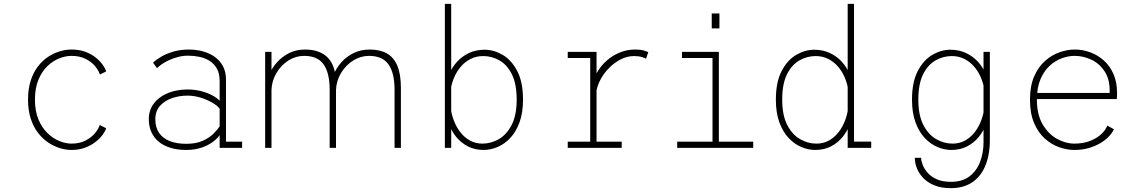

<svg xmlns="http://www.w3.org/2000/svg" viewBox="-20 -770 5940 1000"><path d="M352.5 11Q323.5 11 292 1.5Q260.5 -8 231 -27.8Q201.5 -47.5 177.8 -78.5Q154 -109.5 140 -152.2Q126 -195 126 -251Q126 -307.5 140 -350.5Q154 -393.5 177.8 -424.2Q201.5 -455 231 -474.2Q260.5 -493.5 292 -502.8Q323.5 -512 352.5 -512Q391 -512 421.5 -501.2Q452 -490.5 475 -473Q498 -455.5 512.5 -435.8Q527 -416 533 -398L500.5 -382Q493 -404.5 473.8 -427Q454.5 -449.5 424 -464.2Q393.5 -479 352.5 -479Q321.5 -479 288.2 -465.8Q255 -452.5 226.2 -424.8Q197.5 -397 179.8 -353.8Q162 -310.5 162 -251Q162 -192 179.8 -149Q197.5 -106 226.2 -77.8Q255 -49.5 288.2 -35.8Q321.5 -22 352.5 -22Q394 -22 424.5 -37.5Q455 -53 474 -75.5Q493 -98 499.5 -119L533 -102Q528 -86.5 513.8 -67Q499.5 -47.5 476.2 -29.8Q453 -12 422 -0.5Q391 11 352.5 11Z M949 11Q905 11 869 0.2Q833 -10.5 807.8 -31Q782.5 -51.5 768.8 -81.2Q755 -111 755 -149Q755 -180.5 766.2 -205.5Q777.5 -230.5 797.2 -249Q817 -267.5 842.5 -279.8Q868 -292 896.8 -298Q925.5 -304 955 -304Q995.5 -304 1029.8 -294.8Q1064 -285.5 1088.5 -271.8Q1113 -258 1124 -245V-348Q1124 -387 1109.5 -412.8Q1095 -438.5 1071.2 -453.2Q1047.5 -468 1018.5 -474Q989.5 -480 960 -480Q934 -480 909.2 -473.8Q884.5 -467.5 862.8 -457.8Q841 -448 824.5 -436.8Q808 -425.5 798 -415L777 -443.5Q793.5 -459.5 820.5 -475.2Q847.5 -491 884 -501.5Q920.5 -512 965 -512Q991.5 -512 1018.8 -506.8Q1046 -501.5 1070.8 -490Q1095.5 -478.5 1115 -460Q1134.5 -441.5 1145.8 -415.5Q1157 -389.5 1157 -354.5V-32H1241V0H1124V-66.5Q1113.5 -50 1090 -32Q1066.5 -14 1031 -1.5Q995.5 11 949 11ZM950 -21Q1001.5 -21 1036.2 -36.8Q1071 -52.5 1092.2 -74Q1113.5 -95.5 1124 -112V-204Q1111.5 -220.5 1084.5 -236Q1057.5 -251.5 1023.8 -261.8Q990 -272 956 -272Q914.5 -272 876.2 -259Q838 -246 813.5 -218.8Q789 -191.5 789 -149Q789 -106.5 808.5 -78Q828 -49.5 864 -35.2Q900 -21 950 -21Z M2035 0V-302Q2035 -390 2003.5 -434.5Q1972 -479 1902 -479Q1858 -479 1819.5 -454.8Q1781 -430.5 1756.5 -390.2Q1732 -350 1730 -302H1701Q1701.5 -340 1716 -377.2Q1730.5 -414.5 1757.5 -445Q1784.5 -475.5 1822 -493.8Q1859.5 -512 1906 -512Q1959 -512 1995 -491.8Q2031 -471.5 2049.5 -427.5Q2068 -383.5 2068 -312V0ZM1361 0V-500H1394V-389V0ZM1697 0V-302Q1697 -390 1665.5 -434.5Q1634 -479 1564 -479Q1520 -479 1482 -454.8Q1444 -430.5 1420 -390.2Q1396 -350 1394 -302H1365Q1365.5 -340 1380.2 -377.2Q1395 -414.5 1422.2 -445Q1449.5 -475.5 1486.5 -493.8Q1523.5 -512 1568 -512Q1647.5 -512 1688.8 -468.2Q1730 -424.5 1730 -332V0Z M2297 0V-750H2330V-121V0ZM2499 11Q2453.5 11 2417.8 -7.2Q2382 -25.5 2357 -55.8Q2332 -86 2319 -123.5Q2306 -161 2306 -199L2328 -205Q2332 -172 2344.8 -139.5Q2357.5 -107 2378.2 -80.5Q2399 -54 2427.8 -38Q2456.5 -22 2493 -22Q2537.5 -22 2578.2 -45.5Q2619 -69 2645 -119.5Q2671 -170 2671 -251Q2671 -333.5 2646 -383.2Q2621 -433 2581.2 -455.5Q2541.5 -478 2497 -478Q2460.5 -478 2431.5 -463.2Q2402.5 -448.5 2381 -423.8Q2359.5 -399 2346.2 -368.5Q2333 -338 2328 -307L2306 -312Q2306 -348.5 2320 -383.8Q2334 -419 2360 -447.8Q2386 -476.5 2422.5 -493.8Q2459 -511 2504 -511Q2552 -511 2598 -484.2Q2644 -457.5 2674 -400Q2704 -342.5 2704 -251Q2704 -182.5 2685.8 -132.8Q2667.5 -83 2637.5 -51.2Q2607.5 -19.5 2571.2 -4.2Q2535 11 2499 11Z M2937 0V-32H3054V-468H2937V-500H3087V-371V-32H3218V0ZM3086 -293 3059.5 -297Q3061 -327.5 3073 -358.2Q3085 -389 3105.5 -416.8Q3126 -444.5 3154 -465.8Q3182 -487 3216 -499.5Q3250 -512 3288 -512Q3316 -512 3332.8 -507Q3349.5 -502 3356.5 -498L3344.5 -464Q3339 -468 3323 -473Q3307 -478 3282 -478Q3247.5 -478 3214.5 -461.5Q3181.5 -445 3154.2 -418Q3127 -391 3109 -358.2Q3091 -325.5 3086 -293Z M3507 0V-32H3691V-468H3532V-500H3724V-32H3903V0ZM3687 -700H3727V-622H3687Z M4226 11Q4190 11 4153.8 -4.2Q4117.5 -19.5 4087.5 -51.2Q4057.5 -83 4039.2 -132.8Q4021 -182.5 4021 -251Q4021 -342.5 4051 -400Q4081 -457.5 4127 -484.2Q4173 -511 4221 -511Q4266 -511 4302.5 -493.8Q4339 -476.5 4365 -447.8Q4391 -419 4405 -383.8Q4419 -348.5 4419 -312L4397 -307Q4392 -338 4378.8 -368.5Q4365.5 -399 4344 -423.8Q4322.5 -448.5 4293.5 -463.2Q4264.5 -478 4228 -478Q4183.5 -478 4143.8 -455.5Q4104 -433 4079 -383.2Q4054 -333.5 4054 -251Q4054 -170 4080 -119.5Q4106 -69 4146.8 -45.5Q4187.5 -22 4232 -22Q4268.5 -22 4297.2 -38Q4326 -54 4346.8 -80.5Q4367.5 -107 4380.2 -139.5Q4393 -172 4397 -205L4419 -199Q4419 -161 4406 -123.5Q4393 -86 4368 -55.8Q4343 -25.5 4307.2 -7.2Q4271.5 11 4226 11ZM4428 -750V-17.5L4413 -32.5H4517.5V0H4395V-108V-750Z M4932.5 210Q4882 210 4846.2 195.2Q4810.5 180.5 4788 156.5Q4765.5 132.5 4755 105Q4744.5 77.5 4744.5 52H4777.5Q4777.5 66 4785 86.8Q4792.5 107.5 4810 128.2Q4827.5 149 4857.5 163Q4887.5 177 4932.5 177Q4992.5 177 5030 148Q5067.5 119 5085 72.2Q5102.5 25.5 5102.5 -28V-388V-500H5135.5V-40Q5135.5 5 5127.2 43.5Q5119 82 5102.8 112.8Q5086.5 143.5 5062.2 165.2Q5038 187 5005.5 198.5Q4973 210 4932.5 210ZM4935 11Q4899 11 4862.8 -4.2Q4826.5 -19.5 4796.5 -51.2Q4766.5 -83 4748.2 -132.8Q4730 -182.5 4730 -251Q4730 -342.5 4760 -400Q4790 -457.5 4836 -484.2Q4882 -511 4930 -511Q4975 -511 5011.5 -493.8Q5048 -476.5 5074 -447.8Q5100 -419 5114 -383.8Q5128 -348.5 5128 -312L5106 -307Q5101 -338 5087.8 -368.5Q5074.5 -399 5053 -423.8Q5031.5 -448.5 5002.5 -463.2Q4973.5 -478 4937 -478Q4892.5 -478 4852.8 -455.5Q4813 -433 4788 -383.2Q4763 -333.5 4763 -251Q4763 -170 4789 -119.5Q4815 -69 4855.8 -45.5Q4896.5 -22 4941 -22Q4977.5 -22 5006.2 -38Q5035 -54 5055.8 -80.5Q5076.5 -107 5089.2 -139.5Q5102 -172 5106 -205L5128 -199Q5128 -161 5115 -123.5Q5102 -86 5077 -55.8Q5052 -25.5 5016.2 -7.2Q4980.5 11 4935 11Z M5575.5 11Q5537 11 5496.5 -3.2Q5456 -17.5 5421.5 -48.5Q5387 -79.5 5365.8 -129.5Q5344.5 -179.5 5344.5 -251Q5344.5 -322.5 5366.5 -372.5Q5388.5 -422.5 5423.5 -453.2Q5458.5 -484 5499.2 -498Q5540 -512 5577.5 -512Q5619 -512 5658.5 -497.5Q5698 -483 5729.5 -454.8Q5761 -426.5 5779.5 -384.2Q5798 -342 5798 -286.5Q5798 -280 5797.8 -270.2Q5797.5 -260.5 5796.5 -254H5369V-286H5759.5Q5759.5 -290.5 5759.5 -292.2Q5759.5 -294 5759.5 -298.5Q5759.5 -358.5 5733 -398.8Q5706.5 -439 5664.5 -459Q5622.5 -479 5576.5 -479Q5544.5 -479 5510.2 -466.5Q5476 -454 5446.5 -427Q5417 -400 5398.8 -356.5Q5380.5 -313 5380.5 -251Q5380.5 -173.5 5410.2 -122.8Q5440 -72 5485 -47Q5530 -22 5575.5 -22Q5622 -22 5657.5 -36Q5693 -50 5716 -71.5Q5739 -93 5747 -116L5781.5 -97Q5774 -79 5756.2 -60Q5738.5 -41 5711.8 -25Q5685 -9 5650.8 1Q5616.5 11 5575.5 11Z"/></svg>

Font: Trispace Thin Thin
Style: Regular
Weight: 250
Version: Version 1.210